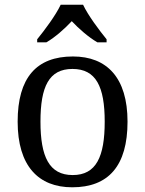

<svg xmlns="http://www.w3.org/2000/svg" viewBox="-20 -786 617 816"><path d="M138 -619V-606H177C215 -628 255 -664 285 -696C315 -664 356 -628 394 -606H433V-619C402 -657 354 -721 333 -766H238C217 -721 169 -657 138 -619ZM287 10C441 10 522 -81 522 -269C522 -456 434 -546 290 -546C135 -546 55 -456 55 -269C55 -81 143 10 287 10ZM289 -42C189 -42 152 -120 152 -269C152 -418 188 -493 288 -493C388 -493 425 -418 425 -269C425 -120 389 -42 289 -42Z"/></svg>

Font: Noto Fangsong KSS Vertical
Style: Regular
Weight: 400
Designer: LIU Zhao, ZHANG Congyu, Kushim JIANG
Foundry: Guyu Beijing Co. Ltd.
Version: Version 1.000;November 16, 2022;FontCreator 11.5.0.2427 64-b